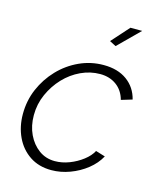

<svg xmlns="http://www.w3.org/2000/svg" viewBox="-111 -809 745 899"><g transform="rotate(15 261.0 -360.0)"><path d="M223 10Q162 10 118 -19.5Q74 -49 50.5 -99Q27 -149 27 -210Q27 -275 51.5 -332Q76 -389 118.5 -433.5Q161 -478 216.5 -503.5Q272 -529 334 -529Q403 -529 447.5 -496.5Q492 -464 506 -408L453 -392Q441 -436 408 -460Q375 -484 329 -484Q281 -484 236 -463Q191 -442 156 -405Q121 -368 99.5 -320Q78 -272 78 -218Q78 -166 97.5 -125Q117 -84 150.5 -59.5Q184 -35 228 -35Q263 -35 298 -48.5Q333 -62 361.5 -84Q390 -106 403 -131L449 -117Q429 -80 393 -51.5Q357 -23 312.5 -6.5Q268 10 223 10ZM364 -629 333 -645 409 -730H466Z"/></g></svg>

Font: Raleway Thin Light
Style: Italic
Weight: 300
Italic angle: -12°
Version: Version 4.026